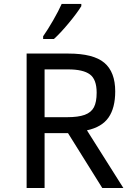

<svg xmlns="http://www.w3.org/2000/svg" viewBox="-20 -945 680 965"><path d="M600.1 0H494.1L321.8 -275.9H204.1V0H113.8V-675.8H323.7Q449.7 -675.8 504.4 -629.4Q559.1 -583 559.1 -485.8Q559.1 -402.8 525.6 -354.5Q492.2 -306.2 417 -290ZM316.9 -356Q373.5 -356 406 -367.9Q438.5 -379.9 452.1 -406Q465.8 -432.1 465.8 -479Q465.8 -545.9 431.9 -571Q397.9 -596.2 322.8 -596.2H204.1V-356ZM251 -749H196.8V-762.7Q220.2 -795.9 247.3 -843Q274.4 -890.1 290 -925.3H388.7V-914.1Q367.2 -878.9 324.7 -827.9Q282.2 -776.9 251 -749Z"/></svg>

Font: Cadman
Style: Regular
Weight: 400
Designer: Paul James MIller
Foundry: High-Logic / Made with FontCreator
Version: Version 2.114;March 28, 2021;FontCreator 13.0.0.2683 64-bit